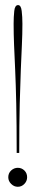

<svg xmlns="http://www.w3.org/2000/svg" viewBox="-20 -728 151 754"><path d="M45.5 -127.5Q45.5 -241.5 43.8 -320.8Q42 -400 39.5 -455.2Q37 -510.5 35.2 -552.5Q33.5 -594.5 33.5 -634.5Q33.5 -662 36 -685Q38.5 -708 51 -708Q62.5 -708 65.2 -685Q68 -662 68 -634.5Q68 -594.5 66 -552.5Q64 -510.5 61.8 -455.2Q59.5 -400 57.5 -320.8Q55.5 -241.5 55.5 -127.5ZM50 5.5Q35 5.5 23.8 -5.8Q12.5 -17 12.5 -32Q12.5 -48 23.8 -58.5Q35 -69 50 -69Q65 -69 75.8 -58.5Q86.5 -48 86.5 -32Q86.5 -17 75.8 -5.8Q65 5.5 50 5.5Z"/></svg>

Font: Imbue 100pt Thin
Style: Regular
Weight: 100
Designer: Tyler Finck
Foundry: Etcetera Type Company
Version: Version 1.102; ttfautohint (v1.8.3)